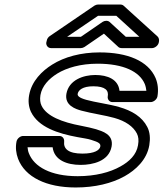

<svg xmlns="http://www.w3.org/2000/svg" viewBox="-20 -795 724 850"><path d="M337 -65C390 -65 462 -81 474 -146C484 -201 432 -214 405 -223C388 -228 365 -233 340 -238C254 -254 186 -281 164 -327C158 -339 156 -355 159 -374C166 -414 196 -446 233 -469C275 -495 337 -513 412 -513C527 -513 598 -478 621 -423C625 -413 627 -402 628 -393H509C504 -443 457 -463 402 -463C349 -463 285 -441 274 -380C265 -328 315 -312 341 -305C385 -293 448 -284 486 -273C536 -259 570 -235 586 -204C593 -190 595 -174 591 -152C584 -110 553 -80 513 -58C467 -32 402 -15 324 -15C204 -15 131 -57 108 -116C104 -125 103 -135 102 -143H213C220 -86 276 -65 337 -65ZM345 -115C283 -115 260 -136 264 -169C265 -181 257 -193 243 -193H82C71 -193 56 -183 53 -168C48 -142 51 -116 60 -92C91 -11 185 35 315 35C400 35 475 17 532 -15C580 -42 630 -87 641 -152C646 -182 644 -210 632 -233C609 -278 564 -305 508 -321C464 -334 401 -342 362 -353C330 -362 322 -371 324 -380C327 -396 346 -413 393 -413C447 -413 462 -394 457 -368C455 -357 463 -343 478 -343H647C658 -343 674 -353 677 -368C682 -397 679 -425 669 -449C636 -526 544 -563 421 -563C338 -563 265 -543 211 -509C166 -481 120 -436 109 -374C104 -347 107 -322 117 -300C150 -232 236 -204 323 -188C349 -183 368 -181 383 -176C419 -165 426 -159 424 -146C421 -131 400 -115 345 -115ZM597 -632H537L465 -698C457 -705 443 -704 434 -698L338 -632H277L414 -725H495ZM684 -613C685 -619 683 -628 678 -633L527 -770C524 -773 518 -775 512 -775H414C409 -775 403 -773 398 -770L200 -635C194 -631 188 -623 187 -615L185 -607C183 -596 191 -582 206 -582H338C343 -582 349 -584 354 -587L440 -646L504 -587C507 -584 513 -582 519 -582H653C664 -582 680 -592 683 -607Z"/></svg>

Font: Asimov
Style: XWidOuIt
Weight: 500
Designer: Google
Version: Version 2.000980; 2014